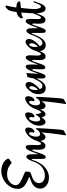

<svg xmlns="http://www.w3.org/2000/svg" viewBox="970 -1706 1070 3051"><g transform="rotate(-90 1505.5 -181.0)"><path d="M312.5 -695.8Q360.8 -695.8 395.8 -683.8Q430.7 -671.9 454.1 -656Q477.5 -640.1 490.2 -624Q502.9 -607.9 506.3 -599.1Q508.3 -594.7 508.5 -591.6Q508.8 -588.4 508.8 -585.9Q508.8 -580.1 506.1 -577.6Q503.4 -575.2 499.5 -568.8Q496.6 -564 492.9 -562Q489.3 -560.1 485.1 -558.6Q481 -557.1 477.3 -554.9Q473.6 -552.7 471.2 -547.9Q463.4 -533.2 449.2 -533.2Q440.9 -533.2 433.1 -538.3Q425.3 -543.5 415.5 -551.3Q405.8 -559.1 392.8 -568.4Q379.9 -577.6 361.1 -585.4Q342.3 -593.3 316.4 -598.4Q290.5 -603.5 254.9 -603.5Q215.8 -603.5 186.3 -591.6Q156.7 -579.6 131.3 -556.2Q109.4 -535.6 98.4 -512.7Q87.4 -489.7 87.4 -468.3Q87.4 -443.4 103.5 -422.9Q115.2 -408.2 138.4 -394Q161.6 -379.9 188.2 -367.2Q214.8 -354.5 240.5 -344Q266.1 -333.5 282.2 -326.2Q296.4 -319.8 301 -313.5Q305.7 -307.1 305.7 -300.3Q305.7 -293 303 -284.9Q300.3 -276.9 300.3 -268.6Q300.3 -264.6 301.3 -261.2Q302.2 -257.8 302.2 -254.4Q302.2 -246.6 297.6 -241Q293 -235.4 285.4 -231Q277.8 -226.6 268.1 -223.1Q258.3 -219.7 248.5 -216.8Q234.4 -212.4 212.4 -204.1Q190.4 -195.8 169.9 -181.9Q149.4 -168 134.8 -147.5Q120.1 -127 120.1 -97.7Q120.1 -78.1 128.4 -61Q136.7 -43.9 152.1 -31Q167.5 -18.1 189 -10.7Q210.4 -3.4 236.3 -3.4Q295.4 -3.4 343.3 -29.3Q391.1 -55.2 421.9 -100.1Q428.7 -109.9 438.2 -128.2Q447.8 -146.5 458.5 -172.9Q460.9 -178.7 464.8 -181.9Q468.8 -185.1 472.7 -185.1Q475.6 -185.1 477.8 -182.9Q480 -180.7 480 -176.8Q480 -172.9 475.6 -160.4Q471.2 -147.9 463.4 -131.1Q455.6 -114.3 444.6 -94.7Q433.6 -75.2 420.9 -57.1Q403.3 -32.2 380.1 -10.5Q356.9 11.2 329.8 27.3Q302.7 43.5 272 52.5Q241.2 61.5 207.5 61.5Q177.2 61.5 146.5 53Q115.7 44.4 90.6 27.3Q65.4 10.3 49.6 -16.1Q33.7 -42.5 33.7 -78.1Q33.7 -113.8 47.4 -139.4Q61 -165 81.3 -182.6Q101.6 -200.2 125.2 -211.4Q148.9 -222.7 169.2 -229.7Q189.5 -236.8 203.1 -241.2Q216.8 -245.6 216.8 -250Q216.8 -253.4 209.7 -257.1Q202.6 -260.7 191.2 -265.4Q179.7 -270 165 -275.9Q150.4 -281.7 135.3 -290Q110.8 -303.2 91.3 -317.9Q71.8 -332.5 57.9 -349.9Q43.9 -367.2 36.6 -387.9Q29.3 -408.7 29.3 -434.1Q29.3 -467.8 39.8 -500.5Q50.3 -533.2 69.3 -562.3Q88.4 -591.3 114.5 -615.7Q140.6 -640.1 172.1 -658Q203.6 -675.8 239.3 -685.8Q274.9 -695.8 312.5 -695.8Z M821.3 -185.1Q824.2 -185.1 826.4 -182.9Q828.6 -180.7 828.6 -176.8Q828.6 -172.9 827.1 -169.4Q812 -126 799.3 -93Q786.6 -60.1 773.7 -38.1Q760.7 -16.1 747.1 -4.9Q733.4 6.3 716.8 6.3Q696.3 6.3 683.6 -3.2Q670.9 -12.7 663.6 -27.8Q656.2 -43 653.8 -61.8Q651.4 -80.6 651.4 -99.1Q651.4 -112.3 651.9 -125.2Q652.3 -138.2 653.1 -149.9Q653.8 -161.6 654.3 -170.9Q654.8 -180.2 654.8 -186Q654.8 -195.3 651.6 -199.5Q648.4 -203.6 644.5 -203.6Q640.1 -203.6 637.2 -199.5Q634.3 -195.3 632.3 -189.9Q629.9 -184.1 625 -168.9Q620.1 -153.8 613.8 -134.8Q607.4 -115.7 600.3 -95Q593.3 -74.2 587.4 -57.6Q579.6 -36.1 572.5 -22.7Q565.4 -9.3 559.1 -2Q552.7 5.4 546.6 8.1Q540.5 10.7 535.2 10.7Q530.3 10.7 525.1 8.8Q520 6.8 515.9 2.4Q511.7 -2 508.8 -9.5Q505.9 -17.1 505.9 -28.8Q504.9 -53.7 504.6 -82.8Q504.4 -111.8 504.4 -139.6Q504.4 -152.8 504.6 -165Q504.9 -177.2 504.9 -187.5Q504.9 -201.7 503.4 -207.8Q502 -213.9 499.5 -213.9Q494.1 -213.9 490.5 -203.4Q486.8 -192.9 478 -170.9Q475.1 -163.6 471.9 -160.6Q468.8 -157.7 465.3 -157.7Q462.4 -157.7 460.2 -159.9Q458 -162.1 458 -167.5Q458 -170.4 460.4 -178Q462.9 -185.5 466.6 -194.6Q470.2 -203.6 473.9 -213.1Q477.5 -222.7 480.5 -229.5Q484.9 -240.7 491 -252.7Q497.1 -264.6 504.6 -274.7Q512.2 -284.7 521.2 -291.3Q530.3 -297.9 541 -297.9Q555.2 -297.9 566.2 -282.2Q577.1 -266.6 578.1 -234.9Q578.6 -209.5 578.9 -186.8Q579.1 -164.1 579.6 -147.2Q580.1 -130.4 580.3 -120.4Q580.6 -110.4 581.1 -110.4Q582 -110.4 585.4 -119.1Q588.9 -127.9 594.2 -142.3Q599.6 -156.7 606.4 -175Q613.3 -193.4 620.8 -212.2Q628.4 -231 636.7 -248.3Q645 -265.6 653.3 -278.8Q662.1 -293 672.1 -300.3Q682.1 -307.6 694.8 -307.6Q712.4 -307.6 720.2 -286.9Q728 -266.1 728 -231Q728 -222.2 727.5 -209.5Q727.1 -196.8 726.3 -182.6Q725.6 -168.5 725.1 -154.3Q724.6 -140.1 724.6 -128.4Q724.6 -108.4 726.3 -95.9Q728 -83.5 731 -76.7Q733.9 -69.8 737.3 -67.4Q740.7 -64.9 744.1 -64.9Q753.9 -64.9 762 -73.7Q770 -82.5 777.3 -97.7Q784.7 -112.8 792 -132.1Q799.3 -151.4 808.1 -172.9Q812.5 -185.1 821.3 -185.1Z M966.8 -316.4Q977.5 -316.4 984.9 -312Q992.2 -307.6 996.6 -300.8Q1001 -293.9 1002.7 -285.2Q1004.4 -276.4 1004.4 -267.1Q1004.4 -252.9 999.8 -236.1Q995.1 -219.2 986.1 -204.1Q977.1 -189 963.9 -179Q950.7 -168.9 934.1 -168.9Q923.3 -168.9 923.3 -176.8Q923.3 -182.1 926.8 -192.1Q930.2 -202.1 930.2 -219.2Q930.2 -223.6 929.7 -229.5Q929.2 -235.4 927.2 -240.7Q925.3 -246.1 921.9 -250Q918.5 -253.9 912.1 -253.9Q899.9 -253.9 890.1 -242.9Q880.4 -231.9 873.3 -215.3Q866.2 -198.7 862.5 -179.2Q858.9 -159.7 858.9 -142.6Q858.9 -124.5 862.3 -112.5Q865.7 -100.6 871.6 -93.3Q877.4 -85.9 885 -83Q892.6 -80.1 900.9 -80.1Q920.4 -80.1 934.8 -90.8Q949.2 -101.6 959.7 -114.3Q970.2 -127 976.8 -137.7Q983.4 -148.4 987.3 -148.4Q992.7 -148.4 993.2 -139.6Q993.7 -130.9 993.7 -119.6Q993.7 -110.8 992.9 -93Q992.2 -75.2 991 -53.2Q989.7 -31.2 988.3 -6.8Q986.8 17.6 985.4 39.8Q983.9 62 982.7 80.1Q981.4 98.1 981 107.9Q978.5 150.4 976.1 180.4Q973.6 210.4 971.2 231.4Q968.8 252.4 966.6 265.4Q964.4 278.3 961.9 287.1Q960 294.4 954.8 298.6Q949.7 302.7 943.8 305.2Q938 307.6 932.4 309.1Q926.8 310.5 923.8 313Q911.1 323.2 903.6 328.6Q896 334 890.6 334Q886.7 334 883.5 331.1Q880.4 328.1 880.4 321.3Q880.4 318.8 881.1 313.2Q881.8 307.6 882.8 303.7Q882.8 302.2 883.5 299.3Q884.3 296.4 885.3 289.1Q886.2 281.7 888.2 269.3Q890.1 256.8 893.1 235.8Q896 214.8 899.9 184.3Q903.8 153.8 909.2 110.8Q910.6 100.1 912.6 81.5Q914.6 63 917 40.8Q919.4 18.6 921.9 -5.4Q924.3 -29.3 925.8 -50.8Q925.8 -53.7 924.3 -53.7Q922.9 -53.7 920.7 -49.8Q918.5 -45.9 914.6 -39.8Q910.6 -33.7 905 -26.4Q899.4 -19 891.1 -11.7Q882.8 -4.4 872.1 1.2Q861.3 6.8 849.6 6.8Q838.4 6.8 827.9 -0.5Q817.4 -7.8 809.3 -20.3Q801.3 -32.7 796.6 -49.8Q792 -66.9 792 -86.4Q792 -128.9 805.4 -166Q818.8 -203.1 849.1 -241.2Q863.8 -259.3 879.9 -273.4Q896 -287.6 911.9 -297.1Q927.7 -306.6 942.1 -311.5Q956.5 -316.4 966.8 -316.4Z M1325.2 -169.9Q1310.5 -126 1297.9 -93Q1285.2 -60.1 1272.5 -37.8Q1259.8 -15.6 1245.4 -4.4Q1231 6.8 1213.4 6.8Q1201.2 6.8 1193.1 -1Q1185.1 -8.8 1179.7 -18.6Q1174.3 -28.3 1171.6 -37.4Q1168.9 -46.4 1168 -49.3Q1167.5 -50.3 1167 -52.2Q1166.5 -54.2 1165.5 -54.2Q1164.6 -54.2 1163.8 -52.7Q1163.1 -51.3 1162.1 -49.8Q1160.6 -46.4 1154.3 -37.1Q1147.9 -27.8 1138.4 -18.1Q1128.9 -8.3 1116.7 -0.7Q1104.5 6.8 1090.3 6.8Q1079.1 6.8 1068.6 -0.5Q1058.1 -7.8 1050.3 -20.3Q1042.5 -32.7 1037.8 -49.8Q1033.2 -66.9 1033.2 -86.4Q1033.2 -128.9 1046.6 -166.3Q1060.1 -203.6 1090.3 -241.2Q1105 -259.3 1121.3 -273.4Q1137.7 -287.6 1153.3 -297.1Q1168.9 -306.6 1183.3 -311.5Q1197.8 -316.4 1208 -316.4Q1214.8 -316.4 1221.7 -314Q1228.5 -311.5 1233.9 -305.7Q1239.3 -299.8 1242.4 -290.3Q1245.6 -280.8 1245.6 -267.1Q1245.6 -252.4 1241 -235.4Q1236.3 -218.3 1227.3 -203.4Q1218.3 -188.5 1205.1 -178.7Q1191.9 -168.9 1175.3 -168.9Q1165 -168.9 1165 -176.8Q1165 -182.1 1167.7 -194.3Q1170.4 -206.5 1170.4 -217.8Q1170.4 -222.2 1169.9 -228.3Q1169.4 -234.4 1167.5 -240.2Q1165.5 -246.1 1162.1 -250Q1158.7 -253.9 1152.8 -253.9Q1139.6 -253.9 1129.9 -241.7Q1120.1 -229.5 1113.5 -211.9Q1106.9 -194.3 1103.5 -175.3Q1100.1 -156.2 1100.1 -142.6Q1100.1 -124 1103 -111.6Q1106 -99.1 1110.8 -91.6Q1115.7 -84 1122.1 -80.8Q1128.4 -77.6 1135.3 -77.6Q1151.4 -77.6 1164.1 -88.6Q1176.8 -99.6 1186 -113Q1195.3 -126.5 1201.4 -137.5Q1207.5 -148.4 1211.4 -148.4Q1215.8 -148.4 1217.3 -138.2Q1220.2 -116.2 1223.6 -102.1Q1227.1 -87.9 1230.5 -79.8Q1233.9 -71.8 1237.5 -68.6Q1241.2 -65.4 1245.1 -65.4Q1252.4 -65.4 1259.8 -74Q1267.1 -82.5 1274.4 -97.2Q1281.7 -111.8 1289.6 -131.3Q1297.4 -150.9 1306.2 -172.9Q1311.5 -185.1 1318.8 -185.1Q1326.2 -185.1 1326.2 -176.3Q1326.2 -172.9 1325.2 -169.9Z M1464.4 -316.4Q1475.1 -316.4 1482.4 -312Q1489.7 -307.6 1494.1 -300.8Q1498.5 -293.9 1500.2 -285.2Q1502 -276.4 1502 -267.1Q1502 -252.9 1497.3 -236.1Q1492.7 -219.2 1483.6 -204.1Q1474.6 -189 1461.4 -179Q1448.2 -168.9 1431.6 -168.9Q1420.9 -168.9 1420.9 -176.8Q1420.9 -182.1 1424.3 -192.1Q1427.7 -202.1 1427.7 -219.2Q1427.7 -223.6 1427.2 -229.5Q1426.8 -235.4 1424.8 -240.7Q1422.9 -246.1 1419.4 -250Q1416 -253.9 1409.7 -253.9Q1397.5 -253.9 1387.7 -242.9Q1377.9 -231.9 1370.8 -215.3Q1363.8 -198.7 1360.1 -179.2Q1356.4 -159.7 1356.4 -142.6Q1356.4 -124.5 1359.9 -112.5Q1363.3 -100.6 1369.1 -93.3Q1375 -85.9 1382.6 -83Q1390.1 -80.1 1398.4 -80.1Q1418 -80.1 1432.4 -90.8Q1446.8 -101.6 1457.3 -114.3Q1467.8 -127 1474.4 -137.7Q1481 -148.4 1484.9 -148.4Q1490.2 -148.4 1490.7 -139.6Q1491.2 -130.9 1491.2 -119.6Q1491.2 -110.8 1490.5 -93Q1489.7 -75.2 1488.5 -53.2Q1487.3 -31.2 1485.8 -6.8Q1484.4 17.6 1482.9 39.8Q1481.4 62 1480.2 80.1Q1479 98.1 1478.5 107.9Q1476.1 150.4 1473.6 180.4Q1471.2 210.4 1468.8 231.4Q1466.3 252.4 1464.1 265.4Q1461.9 278.3 1459.5 287.1Q1457.5 294.4 1452.4 298.6Q1447.3 302.7 1441.4 305.2Q1435.5 307.6 1429.9 309.1Q1424.3 310.5 1421.4 313Q1408.7 323.2 1401.1 328.6Q1393.6 334 1388.2 334Q1384.3 334 1381.1 331.1Q1377.9 328.1 1377.9 321.3Q1377.9 318.8 1378.7 313.2Q1379.4 307.6 1380.4 303.7Q1380.4 302.2 1381.1 299.3Q1381.8 296.4 1382.8 289.1Q1383.8 281.7 1385.7 269.3Q1387.7 256.8 1390.6 235.8Q1393.6 214.8 1397.5 184.3Q1401.4 153.8 1406.7 110.8Q1408.2 100.1 1410.2 81.5Q1412.1 63 1414.6 40.8Q1417 18.6 1419.4 -5.4Q1421.9 -29.3 1423.3 -50.8Q1423.3 -53.7 1421.9 -53.7Q1420.4 -53.7 1418.2 -49.8Q1416 -45.9 1412.1 -39.8Q1408.2 -33.7 1402.6 -26.4Q1397 -19 1388.7 -11.7Q1380.4 -4.4 1369.6 1.2Q1358.9 6.8 1347.2 6.8Q1335.9 6.8 1325.4 -0.5Q1314.9 -7.8 1306.9 -20.3Q1298.8 -32.7 1294.2 -49.8Q1289.6 -66.9 1289.6 -86.4Q1289.6 -128.9 1303 -166Q1316.4 -203.1 1346.7 -241.2Q1361.3 -259.3 1377.4 -273.4Q1393.6 -287.6 1409.4 -297.1Q1425.3 -306.6 1439.7 -311.5Q1454.1 -316.4 1464.4 -316.4Z M1790.5 -185.1Q1793.5 -185.1 1795.7 -183.1Q1797.9 -181.2 1797.9 -177.2Q1797.9 -173.3 1796.4 -169.9Q1789.1 -149.4 1780.5 -131.3Q1772 -113.3 1764.6 -99.1Q1755.9 -83 1747.6 -68.8Q1737.3 -52.7 1724.9 -38.3Q1712.4 -23.9 1697.8 -12.9Q1683.1 -2 1666 4.4Q1648.9 10.7 1629.9 10.7Q1615.7 10.7 1598.9 5.9Q1582 1 1567.6 -12.2Q1553.2 -25.4 1543.7 -48.3Q1534.2 -71.3 1534.2 -107.4Q1534.2 -124 1537.4 -141.1Q1540.5 -158.2 1546.1 -173.8Q1551.8 -189.5 1558.8 -203.1Q1565.9 -216.8 1573.2 -227.1Q1585.9 -244.6 1600.1 -260Q1614.3 -275.4 1628.7 -286.9Q1643.1 -298.3 1656.7 -304.7Q1670.4 -311 1682.1 -311Q1700.7 -311 1714.6 -296.9Q1728.5 -282.7 1728.5 -256.3Q1728.5 -233.4 1716.8 -208.7Q1705.1 -184.1 1687.5 -160.6Q1669.9 -137.2 1649.9 -117.2Q1629.9 -97.2 1613.3 -84Q1622.1 -62 1635.7 -51.8Q1649.4 -41.5 1663.6 -41.5Q1685.5 -41.5 1702.9 -55.7Q1720.2 -69.8 1734.1 -90.3Q1748 -110.8 1758.5 -133.3Q1769 -155.8 1777.3 -172.9Q1780.3 -178.7 1783.2 -181.9Q1786.1 -185.1 1790.5 -185.1ZM1600.6 -161.6Q1600.6 -132.8 1605 -110.8Q1614.7 -120.6 1624.8 -133.1Q1634.8 -145.5 1642.8 -158.7Q1650.9 -171.9 1656 -185.5Q1661.1 -199.2 1661.1 -211.9Q1661.1 -231.4 1652.8 -242.2Q1644.5 -252.9 1636.2 -252.9Q1631.3 -252.9 1625.2 -246.8Q1619.1 -240.7 1613.5 -229Q1607.9 -217.3 1604.2 -200.4Q1600.6 -183.6 1600.6 -161.6Z M2244.6 -185.1Q2251.5 -185.1 2251.5 -177.2Q2251.5 -174.3 2250 -169.9Q2238.8 -137.2 2228.8 -109.9Q2218.8 -82.5 2209 -61Q2203.1 -47.9 2196.3 -35.6Q2189.5 -23.4 2180.7 -13.9Q2171.9 -4.4 2160.6 1.5Q2149.4 7.3 2134.8 7.3Q2125 7.3 2115.7 4.6Q2106.4 2 2098.6 -5.1Q2090.8 -12.2 2085.4 -23.9Q2080.1 -35.6 2078.1 -53.2Q2077.1 -64 2076.7 -75.7Q2076.2 -87.4 2076.2 -99.1Q2076.2 -125.5 2077.6 -149.2Q2079.1 -172.9 2079.1 -185.1Q2079.1 -194.8 2075.9 -199.2Q2072.8 -203.6 2068.8 -203.6Q2063.5 -203.6 2060.8 -199.5Q2058.1 -195.3 2056.2 -189.9Q2053.7 -184.1 2048.8 -169.7Q2043.9 -155.3 2037.8 -137.2Q2031.7 -119.1 2024.9 -99.4Q2018.1 -79.6 2012.2 -63Q2004.9 -41.5 1998.3 -28.6Q1991.7 -15.6 1985.6 -8.3Q1979.5 -1 1973.6 1.5Q1967.8 3.9 1961.9 3.9Q1957 3.9 1951.7 2Q1946.3 0 1941.7 -4.4Q1937 -8.8 1933.8 -16.4Q1930.7 -23.9 1930.2 -35.2Q1929.7 -43 1929.7 -51Q1929.7 -59.1 1929.7 -67.4Q1929.7 -85.4 1930.2 -103.5Q1930.7 -121.6 1931.4 -137.2Q1932.1 -152.8 1932.6 -165.5Q1933.1 -178.2 1933.1 -185.1Q1933.1 -194.8 1929.9 -199.2Q1926.8 -203.6 1922.9 -203.6Q1918.5 -203.6 1915.3 -199.7Q1912.1 -195.8 1910.2 -190.4Q1907.7 -184.6 1902.8 -169.7Q1897.9 -154.8 1891.8 -136Q1885.7 -117.2 1878.9 -96.9Q1872.1 -76.7 1866.2 -60.1Q1858.4 -38.1 1851.8 -24.9Q1845.2 -11.7 1838.9 -4.6Q1832.5 2.4 1826.9 4.9Q1821.3 7.3 1815.4 7.3Q1810.5 7.3 1805.2 5.4Q1799.8 3.4 1795.2 -1.2Q1790.5 -5.9 1787.4 -13.4Q1784.2 -21 1784.2 -32.2Q1783.7 -46.9 1783.7 -59.1Q1783.7 -71.3 1783.7 -83.5Q1783.7 -100.6 1783.9 -118.9Q1784.2 -137.2 1785.2 -162.1Q1785.6 -184.1 1788.3 -203.6Q1791 -223.1 1794.4 -238Q1797.9 -252.9 1801 -262.7Q1804.2 -272.5 1806.2 -274.9Q1809.6 -278.8 1813.7 -283Q1817.9 -287.1 1821.8 -287.1Q1825.7 -287.1 1827.6 -284.9Q1829.6 -282.7 1832 -282.7Q1835 -282.7 1839.4 -285.4Q1843.8 -288.1 1850.1 -292Q1853.5 -293.9 1856.9 -296.1Q1860.4 -298.3 1864.3 -298.3Q1869.6 -298.3 1869.6 -285.6Q1869.6 -281.7 1868.4 -269.8Q1867.2 -257.8 1866.2 -246.1Q1864.7 -225.1 1863.3 -204.3Q1861.8 -183.6 1860.6 -166Q1859.4 -148.4 1858.9 -135.7Q1858.4 -123 1858.4 -118.2Q1858.4 -110.4 1859.4 -110.4Q1859.9 -110.4 1863.5 -119.9Q1867.2 -129.4 1872.8 -144.8Q1878.4 -160.2 1885.5 -179Q1892.6 -197.8 1900.4 -216.6Q1908.2 -235.4 1916.3 -252.2Q1924.3 -269 1932.1 -279.8Q1941.9 -293.5 1952.6 -300.5Q1963.4 -307.6 1973.6 -307.6Q1994.1 -307.6 2000 -281.7Q2005.9 -255.9 2005.9 -205.1Q2005.9 -183.1 2004.9 -159.7Q2003.9 -136.2 2003.9 -113.3Q2003.9 -110.4 2004.9 -110.4Q2005.4 -110.4 2008.8 -119.9Q2012.2 -129.4 2017.8 -144.8Q2023.4 -160.2 2030.8 -179.2Q2038.1 -198.2 2046.1 -217Q2054.2 -235.8 2062.3 -252.4Q2070.3 -269 2078.1 -279.8Q2087.9 -293 2098.6 -300.3Q2109.4 -307.6 2119.6 -307.6Q2128.4 -307.6 2134.8 -302Q2141.1 -296.4 2144.8 -286.4Q2148.4 -276.4 2150.1 -262.9Q2151.9 -249.5 2151.9 -233.4Q2151.9 -224.6 2151.1 -211.9Q2150.4 -199.2 2149.7 -185.1Q2148.9 -170.9 2148.4 -156Q2147.9 -141.1 2147.9 -128.9Q2147.9 -109.9 2149.7 -97.7Q2151.4 -85.4 2154.3 -78.6Q2157.2 -71.8 2161.1 -69.3Q2165 -66.9 2169.9 -66.9Q2178.7 -66.9 2185.8 -75Q2192.9 -83 2200 -97.2Q2207 -111.3 2214.4 -130.6Q2221.7 -149.9 2231 -172.9Q2235.4 -185.1 2244.6 -185.1Z M2474.1 -185.1Q2477.1 -185.1 2479.2 -183.1Q2481.4 -181.2 2481.4 -177.2Q2481.4 -173.3 2480 -169.9Q2472.7 -149.4 2464.1 -131.3Q2455.6 -113.3 2448.2 -99.1Q2439.5 -83 2431.2 -68.8Q2420.9 -52.7 2408.4 -38.3Q2396 -23.9 2381.3 -12.9Q2366.7 -2 2349.6 4.4Q2332.5 10.7 2313.5 10.7Q2299.3 10.7 2282.5 5.9Q2265.6 1 2251.2 -12.2Q2236.8 -25.4 2227.3 -48.3Q2217.8 -71.3 2217.8 -107.4Q2217.8 -124 2220.9 -141.1Q2224.1 -158.2 2229.7 -173.8Q2235.4 -189.5 2242.4 -203.1Q2249.5 -216.8 2256.8 -227.1Q2269.5 -244.6 2283.7 -260Q2297.9 -275.4 2312.3 -286.9Q2326.7 -298.3 2340.3 -304.7Q2354 -311 2365.7 -311Q2384.3 -311 2398.2 -296.9Q2412.1 -282.7 2412.1 -256.3Q2412.1 -233.4 2400.4 -208.7Q2388.7 -184.1 2371.1 -160.6Q2353.5 -137.2 2333.5 -117.2Q2313.5 -97.2 2296.9 -84Q2305.7 -62 2319.3 -51.8Q2333 -41.5 2347.2 -41.5Q2369.1 -41.5 2386.5 -55.7Q2403.8 -69.8 2417.7 -90.3Q2431.6 -110.8 2442.1 -133.3Q2452.6 -155.8 2460.9 -172.9Q2463.9 -178.7 2466.8 -181.9Q2469.7 -185.1 2474.1 -185.1ZM2284.2 -161.6Q2284.2 -132.8 2288.6 -110.8Q2298.3 -120.6 2308.3 -133.1Q2318.4 -145.5 2326.4 -158.7Q2334.5 -171.9 2339.6 -185.5Q2344.7 -199.2 2344.7 -211.9Q2344.7 -231.4 2336.4 -242.2Q2328.1 -252.9 2319.8 -252.9Q2314.9 -252.9 2308.8 -246.8Q2302.7 -240.7 2297.1 -229Q2291.5 -217.3 2287.8 -200.4Q2284.2 -183.6 2284.2 -161.6Z M2823.7 -185.1Q2826.7 -185.1 2828.9 -182.9Q2831.1 -180.7 2831.1 -176.8Q2831.1 -172.9 2829.6 -169.4Q2814.5 -126 2801.8 -93Q2789.1 -60.1 2776.1 -38.1Q2763.2 -16.1 2749.5 -4.9Q2735.8 6.3 2719.2 6.3Q2698.7 6.3 2686 -3.2Q2673.3 -12.7 2666 -27.8Q2658.7 -43 2656.2 -61.8Q2653.8 -80.6 2653.8 -99.1Q2653.8 -112.3 2654.3 -125.2Q2654.8 -138.2 2655.5 -149.9Q2656.2 -161.6 2656.7 -170.9Q2657.2 -180.2 2657.2 -186Q2657.2 -195.3 2654.1 -199.5Q2650.9 -203.6 2647 -203.6Q2642.6 -203.6 2639.6 -199.5Q2636.7 -195.3 2634.8 -189.9Q2632.3 -184.1 2627.4 -168.9Q2622.6 -153.8 2616.2 -134.8Q2609.9 -115.7 2602.8 -95Q2595.7 -74.2 2589.8 -57.6Q2582 -36.1 2575 -22.7Q2567.9 -9.3 2561.5 -2Q2555.2 5.4 2549.1 8.1Q2543 10.7 2537.6 10.7Q2532.7 10.7 2527.6 8.8Q2522.5 6.8 2518.3 2.4Q2514.2 -2 2511.2 -9.5Q2508.3 -17.1 2508.3 -28.8Q2507.3 -53.7 2507.1 -82.8Q2506.8 -111.8 2506.8 -139.6Q2506.8 -152.8 2507.1 -165Q2507.3 -177.2 2507.3 -187.5Q2507.3 -201.7 2505.9 -207.8Q2504.4 -213.9 2502 -213.9Q2496.6 -213.9 2492.9 -203.4Q2489.3 -192.9 2480.5 -170.9Q2477.5 -163.6 2474.4 -160.6Q2471.2 -157.7 2467.8 -157.7Q2464.8 -157.7 2462.6 -159.9Q2460.4 -162.1 2460.4 -167.5Q2460.4 -170.4 2462.9 -178Q2465.3 -185.5 2469 -194.6Q2472.7 -203.6 2476.3 -213.1Q2480 -222.7 2482.9 -229.5Q2487.3 -240.7 2493.4 -252.7Q2499.5 -264.6 2507.1 -274.7Q2514.6 -284.7 2523.7 -291.3Q2532.7 -297.9 2543.5 -297.9Q2557.6 -297.9 2568.6 -282.2Q2579.6 -266.6 2580.6 -234.9Q2581.1 -209.5 2581.3 -186.8Q2581.5 -164.1 2582 -147.2Q2582.5 -130.4 2582.8 -120.4Q2583 -110.4 2583.5 -110.4Q2584.5 -110.4 2587.9 -119.1Q2591.3 -127.9 2596.7 -142.3Q2602.1 -156.7 2608.9 -175Q2615.7 -193.4 2623.3 -212.2Q2630.9 -231 2639.2 -248.3Q2647.5 -265.6 2655.8 -278.8Q2664.6 -293 2674.6 -300.3Q2684.6 -307.6 2697.3 -307.6Q2714.8 -307.6 2722.7 -286.9Q2730.5 -266.1 2730.5 -231Q2730.5 -222.2 2730 -209.5Q2729.5 -196.8 2728.8 -182.6Q2728 -168.5 2727.5 -154.3Q2727.1 -140.1 2727.1 -128.4Q2727.1 -108.4 2728.8 -95.9Q2730.5 -83.5 2733.4 -76.7Q2736.3 -69.8 2739.7 -67.4Q2743.2 -64.9 2746.6 -64.9Q2756.3 -64.9 2764.4 -73.7Q2772.5 -82.5 2779.8 -97.7Q2787.1 -112.8 2794.4 -132.1Q2801.8 -151.4 2810.5 -172.9Q2814.9 -185.1 2823.7 -185.1Z M3009.3 -169.9Q2993.7 -125 2981.2 -91.8Q2968.8 -58.6 2956.1 -36.4Q2943.4 -14.2 2928.7 -3.2Q2914.1 7.8 2893.6 7.8Q2881.8 7.8 2868.7 1.2Q2855.5 -5.4 2844.2 -23.9Q2833 -42.5 2825.7 -75.9Q2818.4 -109.4 2818.4 -163.1Q2818.4 -177.2 2819.6 -200.4Q2820.8 -223.6 2822.5 -252.2Q2824.2 -280.8 2826.7 -312.7Q2829.1 -344.7 2832 -377Q2829.6 -376.5 2827.6 -376.2Q2825.7 -376 2823.2 -376Q2796.9 -373 2784.7 -370.8Q2772.5 -368.7 2770 -366.2Q2767.6 -364.3 2767.6 -361.6Q2767.6 -358.9 2767.3 -356.7Q2767.1 -354.5 2765.9 -352.8Q2764.6 -351.1 2760.7 -351.1Q2758.3 -351.1 2754.6 -352.3Q2751 -353.5 2747.3 -356.2Q2743.7 -358.9 2741.2 -363Q2738.8 -367.2 2738.8 -373Q2738.8 -378.4 2741 -384.3Q2743.2 -390.1 2746.6 -395.5Q2750 -401.4 2756.6 -409.7Q2763.2 -418 2774.2 -426.5Q2785.2 -435.1 2801.3 -442.4Q2817.4 -449.7 2839.4 -454.1Q2841.8 -474.6 2844.5 -490.5Q2847.2 -506.3 2850.1 -518.8Q2853 -531.2 2855.7 -541.3Q2858.4 -551.3 2861.3 -559.6Q2867.2 -578.6 2876 -588.6Q2884.8 -598.6 2896 -609.9Q2908.2 -622.1 2916.7 -626.2Q2925.3 -630.4 2929.7 -630.9Q2934.1 -630.9 2937.7 -628.2Q2941.4 -625.5 2941.4 -618.7Q2941.4 -614.7 2940.9 -612.1Q2940.4 -609.4 2939.9 -607.4Q2938.5 -602.1 2935.3 -588.4Q2932.1 -574.7 2928 -554.9Q2923.8 -535.2 2919.4 -510.5Q2915 -485.8 2911.6 -458Q2938 -456.1 2955.8 -451.4Q2973.6 -446.8 2977.5 -445.8Q2985.8 -442.9 2988.8 -440.4Q2991.7 -438 2994.1 -432.1Q2996.1 -428.2 2998.8 -425.8Q3001.5 -423.3 3004.2 -421.4Q3006.8 -419.4 3008.8 -417Q3010.7 -414.6 3010.7 -410.2Q3010.7 -406.2 3008.8 -402.6Q3006.8 -398.9 3004.4 -397.9Q3001 -396 2991.7 -394.3Q2982.4 -392.6 2969.2 -390.9Q2956.1 -389.2 2939.2 -387.5Q2922.4 -385.7 2904.3 -383.8Q2898.4 -323.2 2892.8 -267.1Q2887.2 -210.9 2887.2 -167Q2887.2 -144.5 2889.9 -126Q2892.6 -107.4 2897.9 -94Q2903.3 -80.6 2910.9 -73.2Q2918.5 -65.9 2928.2 -65.9Q2937 -65.9 2944.3 -74Q2951.7 -82 2959 -96.2Q2966.3 -110.4 2973.9 -129.9Q2981.4 -149.4 2990.2 -172.9Q2994.6 -185.1 3002.9 -185.1Q3010.7 -185.1 3010.7 -176.3Q3010.7 -174.8 3010.3 -172.9Q3009.8 -170.9 3009.3 -169.9Z"/></g></svg>

Font: Engagement
Style: Regular
Weight: 400
Designer: Astigmatic (AOETI)
Foundry: Astigmatic (AOETI)
Version: Version 1.000